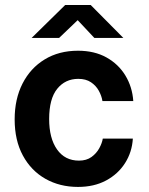

<svg xmlns="http://www.w3.org/2000/svg" viewBox="-20 -727 587 757"><path d="M287.5 -527Q352.2 -527 399.7 -500.6Q447.1 -474.2 474.4 -429.2Q501.7 -384.2 505.5 -328.5H383.9Q380.7 -349.1 369.5 -369.3Q358.4 -389.5 338.5 -402.8Q318.6 -416.1 288.6 -416.1Q237.3 -416.1 205.6 -376.9Q173.8 -337.7 173.8 -257.7Q173.8 -181.8 204.9 -137.8Q236 -93.7 291.3 -93.7Q321 -93.7 340.7 -108Q360.5 -122.4 371.4 -142.6Q382.4 -162.8 385.3 -180.6H503.8Q500.6 -127.2 473 -83.9Q445.4 -40.6 398.1 -15.3Q350.9 10 287.5 10Q215.6 10 159.1 -22Q102.6 -54 70.2 -113.8Q37.8 -173.6 37.8 -256.3Q37.8 -336.6 68.8 -397.5Q99.9 -458.5 156.1 -492.7Q212.4 -527 287.5 -527ZM352 -577.5 286.3 -647.5 213.1 -577.5H104.8L236.9 -707.2H337.7L466.3 -577.5Z"/></svg>

Font: Public Sans Thin
Style: Regular
Weight: 100
Designer: The Public Sans project authors (U.S. Web Design System). Libre Franklin designed by Pablo Impallari and Rodrigo Fuenzal
Version: Version 1.008